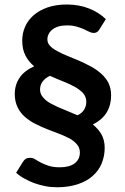

<svg xmlns="http://www.w3.org/2000/svg" viewBox="-20 -750 543 831"><path d="M153.3 -362.3Q153.3 -342.3 168 -326.7Q181.2 -311 206.1 -298.8Q231.9 -285.2 257.8 -275.4Q269.5 -271 315.4 -251Q335.9 -260.7 344.7 -276.4Q353.5 -291 353.5 -309.6Q353.5 -330.6 339.4 -347.2Q324.2 -362.8 303.2 -374.5Q281.2 -386.7 252.4 -397.9Q230 -406.7 195.8 -421.9Q174.3 -411.1 163.6 -396Q153.3 -380.9 153.3 -362.3ZM438 -667 410.2 -622.6Q401.9 -607.4 385.7 -607.4Q376 -607.4 366.7 -612.3Q363.3 -613.8 355 -617.7Q346.7 -621.6 342.3 -624Q329.6 -629.4 312 -634.8Q293.5 -640.1 271 -640.1Q250 -640.1 233.9 -635.7Q217.8 -630.9 207.5 -622.6Q196.3 -614.3 190.9 -603Q185.1 -591.8 185.1 -579.6Q185.1 -563 196.8 -551.3Q208 -539.1 228 -528.8Q251 -516.1 272.5 -507.8Q277.3 -505.9 323.2 -486.8Q340.8 -479.5 374 -461.9Q397 -449.7 418 -431.2Q438.5 -412.6 449.7 -390.6Q460.9 -366.7 460.9 -337.4Q460.9 -295.9 442.4 -264.6Q423.8 -232.4 381.8 -211.4Q406.2 -190.9 418.9 -168.9Q433.1 -143.6 433.1 -109.9Q433.1 -74.7 419.9 -42Q406.7 -10.7 380.4 12.2Q355 34.7 316.4 47.4Q275.9 60.5 228 60.5Q200.2 60.5 176.3 55.7Q156.2 52.2 127.9 42.5Q109.9 36.1 85 22.5Q66.4 12.7 49.8 -2.4L79.1 -49.3Q85 -58.6 91.3 -62.5Q98.6 -66.9 110.4 -66.9Q122.6 -66.9 132.3 -60.5Q140.1 -55.2 156.7 -46.4Q170.4 -39.1 189.9 -32.7Q210.4 -25.9 238.8 -25.9Q280.3 -25.9 303.2 -43Q325.7 -60.5 325.7 -89.8Q325.7 -109.9 313.5 -124.5Q299.8 -140.6 281.7 -150.4Q261.2 -161.1 236.3 -170.9Q227.5 -173.8 185.1 -190.4Q163.1 -198.7 133.3 -213.9Q109.9 -225.1 87.9 -244.1Q67.9 -261.2 56.2 -285.6Q43.9 -311 43.9 -342.3Q43.9 -383.3 64.9 -413.6Q85 -443.8 127.9 -462.9Q103.5 -483.4 90.3 -509.3Q76.2 -536.1 76.2 -574.2Q76.2 -606 88.4 -633.8Q100.1 -661.6 125 -683.6Q149.4 -705.1 185.5 -717.8Q222.2 -730.5 269 -730.5Q322.3 -730.5 366.2 -712.9Q409.7 -695.3 438 -667Z"/></svg>

Font: Lato-SemiBold
Style: Bold
Weight: 500
Designer: Lukasz Dziedzic with Adam Twardoch and Botio Nikoltchev
Foundry: tyPoland Lukasz Dziedzic
Version: ""